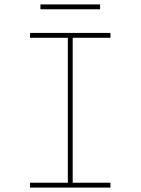

<svg xmlns="http://www.w3.org/2000/svg" viewBox="-20 -849 637 869"><path d="M116 0V-22H287V-678H116V-700H480V-678H309V-22H480V0ZM163 -807V-829H433V-807Z"/></svg>

Font: Lexend Giga Thin
Style: Regular
Weight: 250
Version: Version 1.007